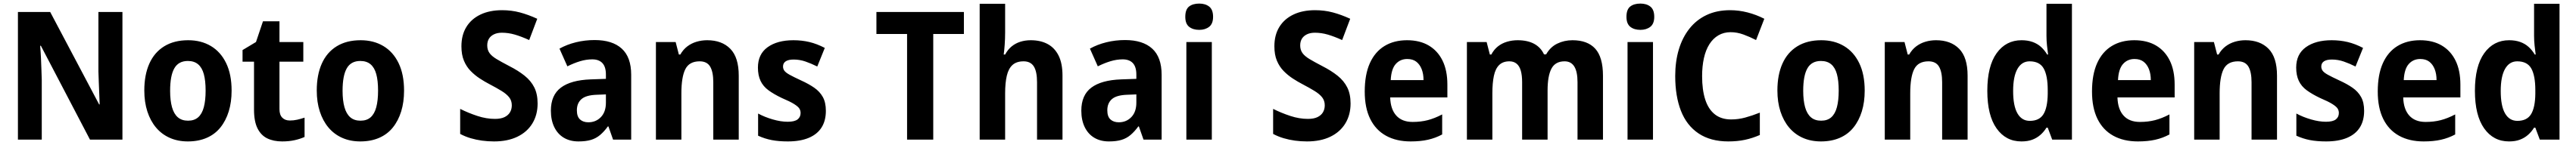

<svg xmlns="http://www.w3.org/2000/svg" viewBox="-20 -781 14368 811"><path d="M663 0H482L208 -525H204Q207 -490 208.5 -457.5Q210 -425 211 -394Q212 -363 213 -334V0H80V-714H260L533 -197H536Q535 -230 533.5 -261.5Q532 -293 531 -323Q530 -353 529 -381V-714H663Z M1272 -274Q1272 -210 1256 -158Q1240 -106 1209.5 -68Q1179 -30 1133 -10Q1087 10 1028 10Q972 10 927 -10Q882 -30 850.5 -67.5Q819 -105 802 -157.5Q785 -210 785 -275Q785 -362 813 -425Q841 -488 896 -522Q951 -556 1030 -556Q1102 -556 1156.5 -523.5Q1211 -491 1241.5 -428Q1272 -365 1272 -274ZM929 -273Q929 -219 939.5 -181.5Q950 -144 972 -125Q994 -106 1029 -106Q1064 -106 1085.5 -125Q1107 -144 1117 -181.5Q1127 -219 1127 -274Q1127 -330 1117 -366.5Q1107 -403 1085 -421.5Q1063 -440 1028 -440Q976 -440 952.5 -399Q929 -358 929 -273Z M1597 -107Q1618 -107 1638 -111.5Q1658 -116 1679 -123V-15Q1655 -4 1623.5 3Q1592 10 1554 10Q1506 10 1471 -7Q1436 -24 1416.5 -63Q1397 -102 1397 -168V-436H1333V-501L1408 -546L1447 -662H1539V-546H1672V-436H1539V-170Q1539 -139 1554.5 -123Q1570 -107 1597 -107Z M2234 -274Q2234 -210 2218 -158Q2202 -106 2171.5 -68Q2141 -30 2095 -10Q2049 10 1990 10Q1934 10 1889 -10Q1844 -30 1812.5 -67.5Q1781 -105 1764 -157.5Q1747 -210 1747 -275Q1747 -362 1775 -425Q1803 -488 1858 -522Q1913 -556 1992 -556Q2064 -556 2118.5 -523.5Q2173 -491 2203.5 -428Q2234 -365 2234 -274ZM1891 -273Q1891 -219 1901.5 -181.5Q1912 -144 1934 -125Q1956 -106 1991 -106Q2026 -106 2047.5 -125Q2069 -144 2079 -181.5Q2089 -219 2089 -274Q2089 -330 2079 -366.5Q2069 -403 2047 -421.5Q2025 -440 1990 -440Q1938 -440 1914.5 -399Q1891 -358 1891 -273Z M2979 -202Q2979 -139 2950 -91Q2921 -43 2866.5 -16.5Q2812 10 2736 10Q2701 10 2668.5 5.5Q2636 1 2605.5 -8Q2575 -17 2547 -32V-172Q2593 -149 2643 -132.5Q2693 -116 2741 -116Q2774 -116 2794.5 -126Q2815 -136 2825 -153Q2835 -170 2835 -192Q2835 -218 2820.5 -236.5Q2806 -255 2778.5 -272Q2751 -289 2711 -310Q2684 -324 2656.5 -342Q2629 -360 2605.5 -384Q2582 -408 2568 -441.5Q2554 -475 2554 -522Q2554 -585 2581.5 -630Q2609 -675 2660 -699.5Q2711 -724 2781 -724Q2833 -724 2880 -711.5Q2927 -699 2977 -676L2932 -557Q2888 -577 2852 -587.5Q2816 -598 2780 -598Q2754 -598 2735.5 -589Q2717 -580 2707.5 -564.5Q2698 -549 2698 -527Q2698 -502 2710.5 -484.5Q2723 -467 2749.5 -451Q2776 -435 2820 -412Q2871 -386 2906.5 -357.5Q2942 -329 2960.5 -292Q2979 -255 2979 -202Z M3297 -557Q3396 -557 3448.5 -509Q3501 -461 3501 -363V0H3400L3374 -74H3371Q3350 -45 3327.5 -26Q3305 -7 3276.5 1.5Q3248 10 3207 10Q3160 10 3125.5 -10.5Q3091 -31 3072 -70Q3053 -109 3053 -162Q3053 -249 3109 -291Q3165 -333 3275 -337L3360 -340V-364Q3360 -407 3340.5 -428Q3321 -449 3284 -449Q3250 -449 3215.5 -438.5Q3181 -428 3145 -410L3101 -509Q3142 -532 3192.5 -544.5Q3243 -557 3297 -557ZM3309 -251Q3249 -249 3223.5 -226.5Q3198 -204 3198 -164Q3198 -129 3215.5 -113Q3233 -97 3262 -97Q3304 -97 3332 -126Q3360 -155 3360 -207V-253Z M3925 -556Q4007 -556 4054 -508Q4101 -460 4101 -358V0H3959V-321Q3959 -379 3941.5 -408.5Q3924 -438 3883 -438Q3825 -438 3803 -394Q3781 -350 3781 -259V0H3639V-546H3749L3767 -476H3775Q3791 -504 3814 -521.5Q3837 -539 3865.5 -547.5Q3894 -556 3925 -556Z M4587 -161Q4587 -106 4563 -68Q4539 -30 4491.5 -10Q4444 10 4375 10Q4324 10 4285 2.5Q4246 -5 4209 -22V-146Q4246 -126 4291 -113Q4336 -100 4374 -100Q4412 -100 4429 -113Q4446 -126 4446 -149Q4446 -163 4439 -174Q4432 -185 4410 -199Q4388 -213 4341 -233Q4297 -254 4267 -276Q4237 -298 4222.5 -329Q4208 -360 4208 -403Q4208 -478 4262 -517Q4316 -556 4406 -556Q4453 -556 4495 -546Q4537 -536 4581 -513L4539 -409Q4505 -426 4473 -437Q4441 -448 4407 -448Q4378 -448 4363 -438Q4348 -428 4348 -409Q4348 -396 4355.5 -385.5Q4363 -375 4384.5 -363Q4406 -351 4449 -331Q4491 -312 4522 -290.5Q4553 -269 4570 -238.5Q4587 -208 4587 -161Z M5186 0H5040V-591H4869V-714H5357V-591H5186Z M5587 -600Q5587 -564 5584.5 -530Q5582 -496 5579 -476H5587Q5602 -504 5623.5 -521.5Q5645 -539 5672 -547.5Q5699 -556 5730 -556Q5785 -556 5824.5 -534.5Q5864 -513 5885.5 -469.5Q5907 -426 5907 -358V0H5765V-321Q5765 -381 5747 -409.5Q5729 -438 5690 -438Q5651 -438 5628.5 -418Q5606 -398 5596.5 -358Q5587 -318 5587 -259V0H5445V-760H5587Z M6256 -557Q6355 -557 6407.5 -509Q6460 -461 6460 -363V0H6359L6333 -74H6330Q6309 -45 6286.5 -26Q6264 -7 6235.5 1.5Q6207 10 6166 10Q6119 10 6084.5 -10.5Q6050 -31 6031 -70Q6012 -109 6012 -162Q6012 -249 6068 -291Q6124 -333 6234 -337L6319 -340V-364Q6319 -407 6299.5 -428Q6280 -449 6243 -449Q6209 -449 6174.5 -438.5Q6140 -428 6104 -410L6060 -509Q6101 -532 6151.5 -544.5Q6202 -557 6256 -557ZM6268 -251Q6208 -249 6182.5 -226.5Q6157 -204 6157 -164Q6157 -129 6174.5 -113Q6192 -97 6221 -97Q6263 -97 6291 -126Q6319 -155 6319 -207V-253Z M6740 -546V0H6598V-546ZM6670 -761Q6704 -761 6725.5 -744Q6747 -727 6747 -687Q6747 -648 6725 -631Q6703 -614 6670 -614Q6635 -614 6613.5 -631Q6592 -648 6592 -687Q6592 -728 6613 -744.5Q6634 -761 6670 -761Z M7514 -202Q7514 -139 7485 -91Q7456 -43 7401.5 -16.5Q7347 10 7271 10Q7236 10 7203.5 5.5Q7171 1 7140.5 -8Q7110 -17 7082 -32V-172Q7128 -149 7178 -132.5Q7228 -116 7276 -116Q7309 -116 7329.5 -126Q7350 -136 7360 -153Q7370 -170 7370 -192Q7370 -218 7355.5 -236.5Q7341 -255 7313.5 -272Q7286 -289 7246 -310Q7219 -324 7191.5 -342Q7164 -360 7140.5 -384Q7117 -408 7103 -441.5Q7089 -475 7089 -522Q7089 -585 7116.5 -630Q7144 -675 7195 -699.5Q7246 -724 7316 -724Q7368 -724 7415 -711.5Q7462 -699 7512 -676L7467 -557Q7423 -577 7387 -587.5Q7351 -598 7315 -598Q7289 -598 7270.5 -589Q7252 -580 7242.5 -564.5Q7233 -549 7233 -527Q7233 -502 7245.5 -484.5Q7258 -467 7284.5 -451Q7311 -435 7355 -412Q7406 -386 7441.5 -357.5Q7477 -329 7495.5 -292Q7514 -255 7514 -202Z M7829 -556Q7900 -556 7950 -526.5Q8000 -497 8027 -442Q8054 -387 8054 -308V-236H7735Q7737 -170 7769 -134.5Q7801 -99 7860 -99Q7906 -99 7944.5 -109Q7983 -119 8025 -141V-29Q7988 -9 7946 0.5Q7904 10 7849 10Q7769 10 7711.5 -22Q7654 -54 7623.5 -116Q7593 -178 7593 -269Q7593 -364 7621.5 -427.5Q7650 -491 7703 -523.5Q7756 -556 7829 -556ZM7830 -451Q7791 -451 7766 -423Q7741 -395 7738 -333H7921Q7921 -368 7910.5 -394.5Q7900 -421 7880.5 -436Q7861 -451 7830 -451Z M8752 -556Q8836 -556 8879 -508.5Q8922 -461 8922 -357V0H8780V-321Q8780 -380 8762 -409Q8744 -438 8708 -438Q8656 -438 8634.5 -397Q8613 -356 8613 -275V0H8471V-321Q8471 -360 8463.5 -386Q8456 -412 8440 -425Q8424 -438 8400 -438Q8364 -438 8343 -417.5Q8322 -397 8313.5 -357Q8305 -317 8305 -259V0H8163V-546H8273L8291 -476H8299Q8314 -504 8336 -521.5Q8358 -539 8386.5 -547.5Q8415 -556 8446 -556Q8501 -556 8538 -536Q8575 -516 8593 -477H8605Q8628 -518 8667 -537Q8706 -556 8752 -556Z M9201 -546V0H9059V-546ZM9131 -761Q9165 -761 9186.5 -744Q9208 -727 9208 -687Q9208 -648 9186 -631Q9164 -614 9131 -614Q9096 -614 9074.5 -631Q9053 -648 9053 -687Q9053 -728 9074 -744.5Q9095 -761 9131 -761Z M9634 -601Q9596 -601 9566 -583.5Q9536 -566 9515.5 -533.5Q9495 -501 9485 -455.5Q9475 -410 9475 -355Q9475 -278 9492.5 -224Q9510 -170 9546 -141.5Q9582 -113 9637 -113Q9677 -113 9715.5 -123.5Q9754 -134 9797 -151V-26Q9756 -8 9714 1Q9672 10 9621 10Q9522 10 9455.5 -34.5Q9389 -79 9357 -161Q9325 -243 9325 -356Q9325 -437 9345 -504Q9365 -571 9404 -620.5Q9443 -670 9500 -697Q9557 -724 9631 -724Q9680 -724 9728.5 -711.5Q9777 -699 9822 -676L9776 -557Q9741 -575 9705.5 -588Q9670 -601 9634 -601Z M10382 -274Q10382 -210 10366 -158Q10350 -106 10319.5 -68Q10289 -30 10243 -10Q10197 10 10138 10Q10082 10 10037 -10Q9992 -30 9960.5 -67.5Q9929 -105 9912 -157.5Q9895 -210 9895 -275Q9895 -362 9923 -425Q9951 -488 10006 -522Q10061 -556 10140 -556Q10212 -556 10266.5 -523.5Q10321 -491 10351.5 -428Q10382 -365 10382 -274ZM10039 -273Q10039 -219 10049.5 -181.5Q10060 -144 10082 -125Q10104 -106 10139 -106Q10174 -106 10195.5 -125Q10217 -144 10227 -181.5Q10237 -219 10237 -274Q10237 -330 10227 -366.5Q10217 -403 10195 -421.5Q10173 -440 10138 -440Q10086 -440 10062.5 -399Q10039 -358 10039 -273Z M10780 -556Q10862 -556 10909 -508Q10956 -460 10956 -358V0H10814V-321Q10814 -379 10796.5 -408.5Q10779 -438 10738 -438Q10680 -438 10658 -394Q10636 -350 10636 -259V0H10494V-546H10604L10622 -476H10630Q10646 -504 10669 -521.5Q10692 -539 10720.5 -547.5Q10749 -556 10780 -556Z M11256 10Q11169 10 11117.5 -63Q11066 -136 11066 -273Q11066 -411 11118 -483.5Q11170 -556 11257 -556Q11291 -556 11318 -546.5Q11345 -537 11365 -519Q11385 -501 11400 -476H11405Q11402 -498 11399 -525.5Q11396 -553 11396 -580V-760H11538V0H11428L11403 -67H11396Q11382 -44 11362 -26.5Q11342 -9 11316.5 0.5Q11291 10 11256 10ZM11303 -105Q11356 -105 11379 -142Q11402 -179 11403 -256V-277Q11403 -358 11380.5 -398Q11358 -438 11302 -438Q11258 -438 11234 -395.5Q11210 -353 11210 -272Q11210 -189 11234 -147Q11258 -105 11303 -105Z M11886 -556Q11957 -556 12007 -526.5Q12057 -497 12084 -442Q12111 -387 12111 -308V-236H11792Q11794 -170 11826 -134.5Q11858 -99 11917 -99Q11963 -99 12001.5 -109Q12040 -119 12082 -141V-29Q12045 -9 12003 0.5Q11961 10 11906 10Q11826 10 11768.5 -22Q11711 -54 11680.5 -116Q11650 -178 11650 -269Q11650 -364 11678.5 -427.5Q11707 -491 11760 -523.5Q11813 -556 11886 -556ZM11887 -451Q11848 -451 11823 -423Q11798 -395 11795 -333H11978Q11978 -368 11967.5 -394.5Q11957 -421 11937.5 -436Q11918 -451 11887 -451Z M12506 -556Q12588 -556 12635 -508Q12682 -460 12682 -358V0H12540V-321Q12540 -379 12522.5 -408.5Q12505 -438 12464 -438Q12406 -438 12384 -394Q12362 -350 12362 -259V0H12220V-546H12330L12348 -476H12356Q12372 -504 12395 -521.5Q12418 -539 12446.5 -547.5Q12475 -556 12506 -556Z M13168 -161Q13168 -106 13144 -68Q13120 -30 13072.5 -10Q13025 10 12956 10Q12905 10 12866 2.5Q12827 -5 12790 -22V-146Q12827 -126 12872 -113Q12917 -100 12955 -100Q12993 -100 13010 -113Q13027 -126 13027 -149Q13027 -163 13020 -174Q13013 -185 12991 -199Q12969 -213 12922 -233Q12878 -254 12848 -276Q12818 -298 12803.5 -329Q12789 -360 12789 -403Q12789 -478 12843 -517Q12897 -556 12987 -556Q13034 -556 13076 -546Q13118 -536 13162 -513L13120 -409Q13086 -426 13054 -437Q13022 -448 12988 -448Q12959 -448 12944 -438Q12929 -428 12929 -409Q12929 -396 12936.5 -385.5Q12944 -375 12965.5 -363Q12987 -351 13030 -331Q13072 -312 13103 -290.5Q13134 -269 13151 -238.5Q13168 -208 13168 -161Z M13480 -556Q13551 -556 13601 -526.5Q13651 -497 13678 -442Q13705 -387 13705 -308V-236H13386Q13388 -170 13420 -134.5Q13452 -99 13511 -99Q13557 -99 13595.5 -109Q13634 -119 13676 -141V-29Q13639 -9 13597 0.5Q13555 10 13500 10Q13420 10 13362.5 -22Q13305 -54 13274.5 -116Q13244 -178 13244 -269Q13244 -364 13272.5 -427.5Q13301 -491 13354 -523.5Q13407 -556 13480 -556ZM13481 -451Q13442 -451 13417 -423Q13392 -395 13389 -333H13572Q13572 -368 13561.5 -394.5Q13551 -421 13531.5 -436Q13512 -451 13481 -451Z M13976 10Q13889 10 13837.5 -63Q13786 -136 13786 -273Q13786 -411 13838 -483.5Q13890 -556 13977 -556Q14011 -556 14038 -546.5Q14065 -537 14085 -519Q14105 -501 14120 -476H14125Q14122 -498 14119 -525.5Q14116 -553 14116 -580V-760H14258V0H14148L14123 -67H14116Q14102 -44 14082 -26.5Q14062 -9 14036.5 0.5Q14011 10 13976 10ZM14023 -105Q14076 -105 14099 -142Q14122 -179 14123 -256V-277Q14123 -358 14100.5 -398Q14078 -438 14022 -438Q13978 -438 13954 -395.5Q13930 -353 13930 -272Q13930 -189 13954 -147Q13978 -105 14023 -105Z"/></svg>

Font: Noto Sans Thai SemiCondensed
Style: Bold
Weight: 700
Width: 4
Designer: Monotype Design Team
Foundry: Monotype Imaging Inc.
Version: Version 2.001